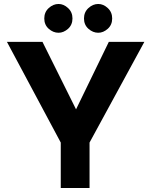

<svg xmlns="http://www.w3.org/2000/svg" viewBox="-20 -947 762 967"><path d="M286 -229 15 -736H194L384 -354L341 -351L528 -736H707L431 -229V0H286ZM203 -854Q203 -886 225.5 -906.5Q248 -927 275 -927Q300.5 -927 322.7 -906.5Q345 -886 345 -854Q345 -821.9 322.7 -801.9Q300.3 -782 274.8 -782Q248 -782 225.5 -801.9Q203 -821.9 203 -854ZM403 -854Q403 -886 425.5 -906.5Q448 -927 475 -927Q500.5 -927 522.7 -906.5Q545 -886 545 -854Q545 -821.9 522.7 -801.9Q500.3 -782 474.8 -782Q448 -782 425.5 -801.9Q403 -821.9 403 -854Z"/></svg>

Font: Reem Kufi
Style: Regular
Weight: 400
Designer: Khaled Hosny
Version: Version 1.6